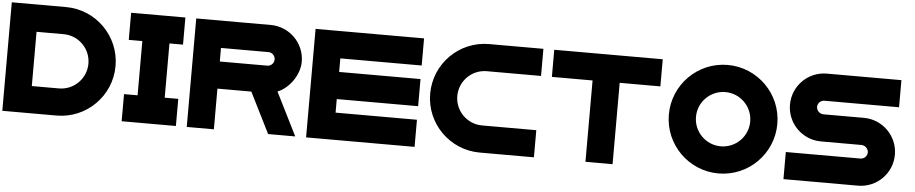

<svg xmlns="http://www.w3.org/2000/svg" viewBox="-49 -1181 8399 1763"><g transform="rotate(5 4150.0 -300.0)"><path d="M500 -800H0V200H500C776 200 1000 -24 1000 -300C1000 -576 776 -800 500 -800ZM750 -300C750 -162 638 -50 500 -50H250V-550H500C638 -550 750 -438 750 -300Z M1100 -50V200H1600V-50H1475V-550H1600V-800H1100V-550H1225V-50Z M2387.5 -800H1700V200H1950V-175H2262.5L2450 200H2700L2501.7 -196.7C2611.1 -239.6 2700 -369.9 2700 -487.5C2700 -660 2560 -800 2387.5 -800ZM2387.5 -425H1950V-550H2387.5C2422 -550 2450 -522 2450 -487.5C2450 -453 2422 -425 2387.5 -425Z M2800 200H3050H3800V-50H3050V-175H3800V-425H3050V-550H3800V-800H2800Z M3900 -300C3900 -24 4124 200 4400 200H4900V-50H4400C4262 -50 4150 -162 4150 -300C4150 -438 4262 -550 4400 -550H4900V-800H4400C4124 -800 3900 -576 3900 -300Z M5000 -550H5375V200H5625V-550H6000V-800H5000Z M6600 -800C6324 -800 6100 -576 6100 -300C6100 -24 6324 200 6600 200C6876 200 7100 -24 7100 -300C7100 -576 6876 -800 6600 -800ZM6850 -300C6850 -162 6738 -50 6600 -50C6462 -50 6350 -162 6350 -300C6350 -438 6462 -550 6600 -550C6738 -550 6850 -438 6850 -300Z M7200 -487.5C7200 -315 7340 -175 7512.5 -175H7884.9C7885.2 -175 7885.8 -175 7886.2 -175C7917.6 -175 7946.1 -149.7 7950 -118.6C7950.2 -117 7950.3 -114.3 7950.3 -112.6C7950.3 -78.1 7922.2 -50 7887.6 -50H7887.5H7200V200H7887.5C8060 200 8200 60 8200 -112.5C8200 -285 8060 -425 7887.5 -425H7515.1C7514.8 -425 7514.2 -425 7513.8 -425C7482.4 -425 7453.9 -450.3 7450 -481.4C7449.8 -483 7449.7 -485.7 7449.7 -487.4C7449.7 -521.9 7477.8 -550 7512.4 -550H7512.5H8200V-800H7512.5C7340 -800 7200 -660 7200 -487.5Z"/></g></svg>

Font: Kubos
Style: Regular
Weight: 400
Version: Version 001.000